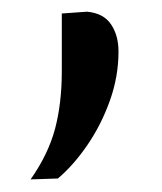

<svg xmlns="http://www.w3.org/2000/svg" viewBox="-20 -142 270 320"><path d="M31 157Q60.5 115 71.8 72.5Q83 30 83 -23.5V-119.5L125 -122.5Q152.5 -120 165 -101.5Q177.5 -83 177.5 -56Q177.5 -14.5 163.2 25.5Q149 65.5 126 99.2Q103 133 76.5 155.5Z"/></svg>

Font: Commissioner
Style: Regular
Weight: 400
Designer: Kostas Bartsokas
Foundry: Kostas Bartsokas
Version: Version 1.000; ttfautohint (v1.8.3)